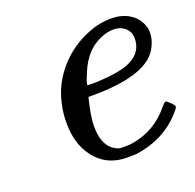

<svg xmlns="http://www.w3.org/2000/svg" viewBox="-89 -534 648 637"><g transform="rotate(-20 235.0 -216.0)"><path d="M205 -223Q189 -159 189 -125Q189 -46 242 -28Q246 -27 261 -27Q282 -27 291 -29Q373 -43 426 -109Q436 -121 440 -121Q444 -121 454 -111Q464 -101 466 -97Q469 -92 455 -77Q394 -6 292 9Q283 10 258 10Q196 10 157 -29Q107 -79 107 -166Q107 -203 115 -235Q129 -299 174 -350Q219 -401 283 -426Q315 -439 345 -441Q346 -441 352 -441.5Q358 -442 361 -442H364Q403 -442 430.5 -424Q458 -406 467 -375Q470 -368 470 -355Q470 -324 450 -293Q402 -223 218 -223ZM416 -354Q416 -376 400 -390.5Q384 -405 360 -405Q342 -405 324 -399Q257 -376 227 -298Q215 -271 215 -261Q215 -260 240 -260Q332 -263 369 -282Q416 -305 416 -354Z"/></g></svg>

Font: MathJax_Main
Style: Italic
Weight: 400
Version: Version 1.1